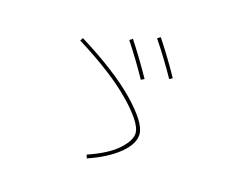

<svg xmlns="http://www.w3.org/2000/svg" viewBox="-97 -887 1195 978"><g transform="rotate(15 500.0 -398.0)"><path d="M245.1 -622.1 254.9 -637.7Q452.1 -515.6 556.2 -407.7Q660.2 -299.8 660.2 -240.2Q660.2 -188.5 599.1 -137.7Q538.1 -86.9 432.6 -50.8L426.8 -69.3Q535.2 -106.4 587.4 -153.8Q639.6 -201.2 639.6 -240.2Q639.6 -293.9 537.6 -398.9Q435.5 -503.9 245.1 -622.1ZM485.4 -689.5 502 -700.2Q559.6 -612.3 612.3 -517.6L594.7 -508.8Q544.9 -599.6 485.4 -689.5ZM620.1 -734.4 636.7 -745.1Q694.3 -659.2 750 -558.6L733.4 -549.8Q678.7 -647.5 620.1 -734.4Z"/></g></svg>

Font: Mgen+ 1m thin
Style: Regular
Weight: 100
Designer: [Source Han Sans]
Ryoko NISHIZUKA  (kana & ideographs); Paul D. Hunt (Latin, Greek & Cyrillic); Wenlong ZHANG  (bopomofo
Version: Version 1.059.20150602